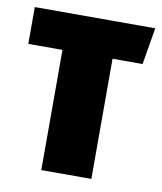

<svg xmlns="http://www.w3.org/2000/svg" viewBox="-66 -588 543 642"><g transform="rotate(10 205.0 -266.5)"><path d="M410 -533 389 -408H287V0H117V-408H1V-533Z"/></g></svg>

Font: Fira Sans Extra Condensed ExtraBold
Style: Regular
Weight: 800
Width: 1
Designer: Carrois Corporate & Edenspiekermann AG
Foundry: Carrois Corporate GbR & Edenspiekermann AG
Version: Version 4.203